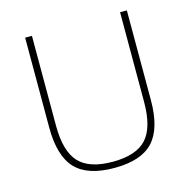

<svg xmlns="http://www.w3.org/2000/svg" viewBox="-106 -804 920 928"><g transform="rotate(-15 354.5 -340.0)"><path d="M100 -251V-700H134V-251Q134 -123 185.5 -67Q237 -11 355 -11Q472 -11 523.5 -67Q575 -123 575 -251V-700H609V-251Q609 -109 549 -44.5Q489 20 355 20Q221 20 160.5 -44Q100 -108 100 -251Z"/></g></svg>

Font: Fivo Sans Thin
Style: Regular
Weight: 250
Foundry: Alexander Slobzheninov
Version: 1.0